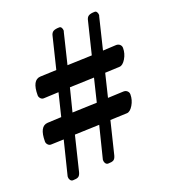

<svg xmlns="http://www.w3.org/2000/svg" viewBox="-123 -650 735 836"><g transform="rotate(-20 244.0 -232.5)"><path d="M56 77V72L95 -85L38 -83Q28 -82 21.5 -89Q15 -96 15 -104Q15 -175 54 -177L118 -180L144 -286L77 -283Q67 -282 60.5 -289Q54 -296 54 -304Q54 -375 93 -377L168 -380L203 -523Q206 -539 215.5 -544.5Q225 -550 244 -550Q250 -550 253.5 -544Q257 -538 257 -531Q257 -528 256 -526.5Q255 -525 255 -523L221 -383L335 -387L371 -534Q374 -550 383.5 -555.5Q393 -561 412 -561Q418 -561 421.5 -555Q425 -549 425 -542Q425 -539 424 -537.5Q423 -536 423 -534L388 -390L447 -393Q459 -394 466.5 -387.5Q474 -381 474 -371Q474 -345 460.5 -322.5Q447 -300 432 -299L364 -296L338 -189L408 -192Q420 -193 427.5 -186.5Q435 -180 435 -170Q435 -144 421.5 -121.5Q408 -99 393 -98L315 -95L278 56Q274 71 266 75.5Q258 80 241 80Q234 80 229.5 74Q225 68 225 61V56L262 -92L148 -88L109 72Q105 87 97 91.5Q89 96 72 96Q65 96 60.5 90Q56 84 56 77ZM285 -186 311 -293 198 -289 171 -182Z"/></g></svg>

Font: EB Garamond ExtraBold
Style: Regular
Weight: 800
Designer: Georg Duffner and Octavio Pardo
Foundry: Georg Duffner
Version: Version 1.000